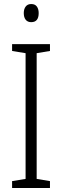

<svg xmlns="http://www.w3.org/2000/svg" viewBox="-20 -933 309 953"><path d="M228 0H40V-34L107 -45V-669L40 -680V-714H228V-680L162 -669V-45L228 -34ZM135 -913Q154 -913 163 -900.5Q172 -888 172 -868Q172 -823 135 -823Q117 -823 107.5 -835Q98 -847 98 -868Q98 -888 107.5 -900.5Q117 -913 135 -913Z"/></svg>

Font: Noto Sans Gurmukhi UI Condensed Light
Style: Regular
Weight: 300
Width: 3
Designer: Jelle Bosma - Monotype Design Team
Foundry: Monotype Imaging Inc.
Version: Version 2.004; ttfautohint (v1.8.4.7-5d5b)